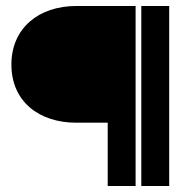

<svg xmlns="http://www.w3.org/2000/svg" viewBox="-20 -600 610 640"><path d="M18 -385C18 -260 112 -191 234 -191H339V20H432V-580H234C109 -580 18 -506 18 -385ZM451 20H544V-580H451Z"/></svg>

Font: Charger Sport
Style: Bd
Weight: 700
Designer: Jasper
Foundry: Cannot Into Space Fonts
Version: Version 1.1